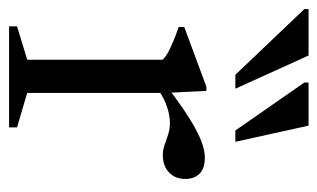

<svg xmlns="http://www.w3.org/2000/svg" viewBox="-176 -556 717 434"><g transform="rotate(90 183.0 -338.5)"><path d="M321.5 -442.5Q347 -442.5 358.5 -430.2Q370 -418 370 -398.5Q370 -375.5 355.2 -361.5Q340.5 -347.5 315.5 -347.5Q304.5 -347.5 293.2 -351.5Q282 -355.5 269.8 -359.5Q257.5 -363.5 243 -363.5Q231 -363.5 217.2 -360Q203.5 -356.5 190 -350Q176.5 -343.5 166.5 -335L156.5 -353Q187 -377 211.8 -393.8Q236.5 -410.5 256.8 -421.5Q277 -432.5 293 -437.5Q309 -442.5 321.5 -442.5ZM175.5 -354V-41L253.5 -18V0H25V-18L100.5 -41V-347Q94 -354 83.8 -359.5Q73.5 -365 59.2 -371Q45 -377 26.5 -383.5V-396L161.5 -446H171ZM166 -511.5H134.5L-14 -667.5V-677H91ZM286 -511.5H260.5L152 -667.5V-677H249.5Z"/></g></svg>

Font: Newsreader 24pt
Style: Regular
Weight: 400
Designer: Hugues Gentile
Foundry: Production Type
Version: Version 1.003